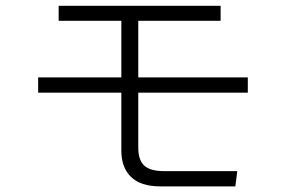

<svg xmlns="http://www.w3.org/2000/svg" viewBox="-20 -666 1040 676"><path d="M114.3 -339.8V-393.6H407.2V-592.8H186.5V-645.5H756.8V-592.8H466.8V-393.6H852.5V-339.8H466.8V-146.5Q466.8 -102.5 487.8 -83Q508.8 -63.5 557.6 -63.5H815.4L808.6 -9.8H543.9Q475.6 -9.8 441.4 -43Q407.2 -76.2 407.2 -135.7V-339.8Z"/></svg>

Font: Gothic A1 Light
Style: Regular
Weight: 300
Version: Version 2.50